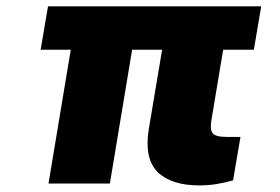

<svg xmlns="http://www.w3.org/2000/svg" viewBox="-20 -565 862 591"><path d="M784.1 -545.5 761.4 -411.9H666.9L630.7 -194.6Q625.7 -165.8 634.8 -154.7Q643.8 -143.5 677.6 -143.5H720.2L697.4 -9.9Q672.2 -2.5 646.5 1.6Q620.7 5.7 593.8 5.7Q507.8 5.7 465.9 -34.8Q424 -75.3 437.5 -164.8L479 -411.9H386.7L318.2 0H129.3L197.8 -411.9H105.1L127.8 -545.5Z"/></svg>

Font: Inter UI Black
Style: Italic
Weight: 900
Italic angle: -9.39999°
Designer: Rasmus Andersson
Foundry: rsms
Version: 3.2;8d6f07862